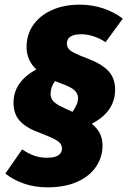

<svg xmlns="http://www.w3.org/2000/svg" viewBox="-20 -715 547 824"><path d="M474 -330Q474 -236 374 -184Q398 -164 409 -141.5Q420 -119 420 -90Q420 -41 392.5 0Q365 41 312 65Q259 89 184 89Q129 89 83 73Q37 57 3 30L75 -74Q103 -55 128 -46.5Q153 -38 181 -38Q246 -38 246 -78Q246 -97 228 -109.5Q210 -122 153 -144Q96 -164 67 -194Q38 -224 38 -274Q38 -364 136 -417Q94 -456 94 -514Q94 -565 121.5 -606Q149 -647 201 -671Q253 -695 323 -695Q375 -695 423 -679Q471 -663 507 -635L433 -534Q409 -550 382 -559Q355 -568 329 -568Q267 -568 267 -528Q267 -515 274 -506Q281 -497 299.5 -487.5Q318 -478 358 -463Q414 -442 444 -411.5Q474 -381 474 -330ZM291 -235Q315 -268 315 -294Q315 -313 299.5 -327.5Q284 -342 247 -355L216 -367Q197 -341 197 -312Q197 -294 208.5 -281Q220 -268 246 -256Z"/></svg>

Font: Fira Sans Condensed Black
Style: Italic
Weight: 900
Width: 3
Italic angle: -8°
Designer: Carrois Corporate & Edenspiekermann AG
Foundry: Carrois Corporate GbR & Edenspiekermann AG
Version: Version 4.203